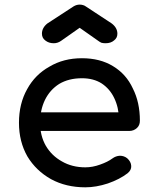

<svg xmlns="http://www.w3.org/2000/svg" viewBox="-20 -801 661 825"><path d="M346.7 3.9Q263.7 3.9 199.2 -31.2Q134.8 -67.4 97.7 -128.9Q61.5 -192.4 61.5 -273.4Q61.5 -355.5 96.7 -418Q130.9 -480.5 192.4 -514.6Q252.9 -550.8 332 -550.8Q410.2 -550.8 465.8 -516.6Q522.5 -482.4 550.8 -420.9Q581.1 -361.3 581.1 -282.2Q581.1 -262.7 568.4 -251Q554.7 -238.3 535.2 -238.3Q400.4 -238.3 131.8 -238.3Q131.8 -257.8 131.8 -318.4Q232.4 -318.4 532.2 -318.4Q521.5 -310.5 491.2 -290Q490.2 -339.8 470.7 -379.9Q452.1 -418.9 417 -442.4Q381.8 -464.8 332 -464.8Q275.4 -464.8 234.4 -440.4Q194.3 -415 172.9 -371.1Q152.3 -328.1 152.3 -273.4Q152.3 -217.8 176.8 -174.8Q202.1 -131.8 246.1 -107.4Q290 -82 346.7 -82Q377.9 -82 410.2 -93.8Q443.4 -105.5 462.9 -120.1Q477.5 -130.9 495.1 -131.8Q512.7 -131.8 526.4 -121.1Q543 -106.4 543.9 -87.9Q544.9 -70.3 528.3 -56.6Q494.1 -30.3 443.4 -12.7Q392.6 3.9 346.7 3.9ZM210.9 -615.2Q189.5 -615.2 174.8 -627Q160.2 -637.7 160.2 -656.2Q160.2 -681.6 183.6 -700.2Q221.7 -724.6 295.9 -773.4Q308.6 -781.2 322.3 -781.2Q330.1 -781.2 335.9 -779.3Q341.8 -778.3 348.6 -773.4Q385.7 -749 460 -700.2Q484.4 -681.6 484.4 -656.2Q484.4 -637.7 469.7 -627Q456.1 -615.2 433.6 -615.2Q423.8 -615.2 416 -617.2Q409.2 -620.1 401.4 -626Q375 -644.5 322.3 -681.6Q302.7 -668 243.2 -626Q228.5 -615.2 210.9 -615.2Z"/></svg>

Font: Abed
Style: Bold
Weight: 700
Designer: Johan Aakerlund
Version: Version 3.105